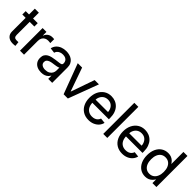

<svg xmlns="http://www.w3.org/2000/svg" viewBox="249 -1948 3178 3178"><g transform="rotate(45 1838.0 -358.5)"><path d="M303.2 -529.3V-450.2H21.5V-529.3ZM99.6 -665H193.8V-147.9Q193.8 -111.8 209 -95.9Q224.1 -80.1 257.8 -80.1Q268.1 -80.1 278.6 -80.6Q289.1 -81.1 299.3 -81.5L307.6 -1.5Q294.4 0.5 278.3 1.7Q262.2 2.9 245.6 2.9Q178.7 2.9 139.2 -33Q99.6 -68.8 99.6 -129.9Z M417.5 0V-529.3H507.8V-445.3H511.2Q525.9 -487.3 560.1 -512Q594.2 -536.6 643.1 -536.6Q653.8 -536.6 665.3 -535.9Q676.8 -535.2 683.1 -534.2V-442.4Q677.7 -443.8 662.6 -445.8Q647.5 -447.8 629.9 -447.8Q596.7 -447.8 569.8 -433.3Q543 -418.9 527.3 -391.1Q511.7 -363.3 511.7 -322.8V0Z M918 9.8Q866.2 9.8 825 -8.5Q783.7 -26.9 759.8 -62.7Q735.8 -98.6 735.8 -150.9Q735.8 -196.3 753.4 -224.9Q771 -253.4 800.5 -270Q830.1 -286.6 867.2 -295.2Q904.3 -303.7 942.9 -308.6Q992.2 -314.9 1021.5 -318.4Q1050.8 -321.8 1064 -330.1Q1077.1 -338.4 1077.1 -357.4V-361.3Q1077.1 -390.6 1064.5 -412.4Q1051.8 -434.1 1027.3 -446Q1002.9 -458 967.3 -458Q931.6 -458 905.3 -446.5Q878.9 -435.1 862.5 -416.3Q846.2 -397.5 841.3 -375L749 -386.7Q759.8 -435.1 790.3 -468.8Q820.8 -502.4 866.2 -520Q911.6 -537.6 966.8 -537.6Q1005.4 -537.6 1042 -527.8Q1078.6 -518.1 1107.7 -496.6Q1136.7 -475.1 1153.8 -440.7Q1170.9 -406.2 1170.9 -357.9V0H1078.1V-73.7H1074.7Q1064.9 -54.2 1045.7 -34.9Q1026.4 -15.6 995.1 -2.9Q963.9 9.8 918 9.8ZM935.1 -69.3Q982.4 -69.3 1014.2 -87.2Q1045.9 -105 1061.5 -133.8Q1077.1 -162.6 1077.1 -195.3V-262.7Q1071.8 -257.8 1057.4 -253.4Q1043 -249 1023.2 -245.4Q1003.4 -241.7 982.7 -238.8Q961.9 -235.8 944.3 -233.4Q914.1 -229.5 888.2 -220.2Q862.3 -210.9 846.2 -193.8Q830.1 -176.8 830.1 -147.9Q830.1 -110.4 858.9 -89.8Q887.7 -69.3 935.1 -69.3Z M1735.8 -529.3 1537.6 0H1438.5L1240.2 -529.3H1342.3L1487.3 -117.2H1491.2L1635.3 -529.3Z M2029.3 11.7Q1952.1 11.7 1896 -23.2Q1839.8 -58.1 1810.1 -119.9Q1780.3 -181.6 1780.3 -262.2Q1780.3 -343.3 1810.8 -405.5Q1841.3 -467.8 1895.8 -503.2Q1950.2 -538.6 2022 -538.6Q2071.8 -538.6 2115.2 -521.2Q2158.7 -503.9 2191.4 -469.5Q2224.1 -435.1 2242.4 -384.5Q2260.7 -334 2260.7 -267.1V-236.8H1832V-311.5H2210.4L2168 -286.6Q2168 -337.4 2150.6 -376Q2133.3 -414.6 2100.8 -436Q2068.4 -457.5 2022.5 -457.5Q1976.6 -457.5 1943.4 -436Q1910.2 -414.6 1892.1 -377.2Q1874 -339.8 1874 -292.5V-247.1Q1874 -192.9 1892.8 -152.8Q1911.6 -112.8 1946.8 -91.3Q1981.9 -69.8 2030.3 -69.8Q2063.5 -69.8 2089.8 -79.8Q2116.2 -89.8 2134.3 -108.9Q2152.3 -127.9 2161.1 -154.3L2252.4 -144.5Q2241.7 -98.1 2210.7 -63Q2179.7 -27.8 2133.3 -8.1Q2086.9 11.7 2029.3 11.7Z M2460.4 -727.5V0H2366.2V-727.5Z M2816.4 11.7Q2739.3 11.7 2683.1 -23.2Q2627 -58.1 2597.2 -119.9Q2567.4 -181.6 2567.4 -262.2Q2567.4 -343.3 2597.9 -405.5Q2628.4 -467.8 2682.9 -503.2Q2737.3 -538.6 2809.1 -538.6Q2858.9 -538.6 2902.3 -521.2Q2945.8 -503.9 2978.5 -469.5Q3011.2 -435.1 3029.5 -384.5Q3047.9 -334 3047.9 -267.1V-236.8H2619.1V-311.5H2997.6L2955.1 -286.6Q2955.1 -337.4 2937.7 -376Q2920.4 -414.6 2887.9 -436Q2855.5 -457.5 2809.6 -457.5Q2763.7 -457.5 2730.5 -436Q2697.3 -414.6 2679.2 -377.2Q2661.1 -339.8 2661.1 -292.5V-247.1Q2661.1 -192.9 2679.9 -152.8Q2698.7 -112.8 2733.9 -91.3Q2769 -69.8 2817.4 -69.8Q2850.6 -69.8 2877 -79.8Q2903.3 -89.8 2921.4 -108.9Q2939.5 -127.9 2948.2 -154.3L3039.6 -144.5Q3028.8 -98.1 2997.8 -63Q2966.8 -27.8 2920.4 -8.1Q2874 11.7 2816.4 11.7Z M3353 10.7Q3286.1 10.7 3235.1 -23.4Q3184.1 -57.6 3155.5 -119.4Q3127 -181.2 3127 -264.2Q3127 -347.2 3155.5 -408.7Q3184.1 -470.2 3235.4 -503.9Q3286.6 -537.6 3353.5 -537.6Q3395.5 -537.6 3426 -524.7Q3456.5 -511.7 3477.5 -491.5Q3498.5 -471.2 3512.2 -448.2H3515.6V-727.5H3609.9V0H3517.6V-81.1H3513.2Q3499 -57.1 3477.3 -36.4Q3455.6 -15.6 3425.3 -2.4Q3395 10.7 3353 10.7ZM3370.1 -72.3Q3417 -72.3 3450.7 -96.2Q3484.4 -120.1 3502.2 -163.6Q3520 -207 3520 -264.2Q3520 -322.3 3502.2 -365Q3484.4 -407.7 3450.9 -431.4Q3417.5 -455.1 3370.1 -455.1Q3324.2 -455.1 3291 -431.9Q3257.8 -408.7 3240.2 -365.7Q3222.7 -322.8 3222.7 -264.2Q3222.7 -206.1 3240.5 -162.8Q3258.3 -119.6 3291.5 -95.9Q3324.7 -72.3 3370.1 -72.3Z"/></g></svg>

Font: Inter Cardless Tabular
Style: Regular
Weight: 400
Designer: Rasmus Andersson
Foundry: rsms
Version: Version 4.000;git-4fc901f